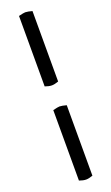

<svg xmlns="http://www.w3.org/2000/svg" viewBox="-178 -807 583 1004"><g transform="rotate(-20 113.5 -305.5)"><path d="M114 -364Q129 -364 151 -372V-764L130 -769Q118 -771 113 -771Q104 -771 76 -764V-372Q98 -364 114 -364ZM114 160Q129 160 151 152V-240L130 -245Q118 -247 113 -247Q104 -247 76 -240V152Q98 160 114 160Z"/></g></svg>

Font: Federant
Style: Regular
Weight: 400
Designer: Olexa M. Volochay, Alexei Vanyashin, Otto Ludwig Naegele
Foundry: Cyreal (www.cyreal.org)
Version: Version 1.011; ttfautohint (v1.4.1)